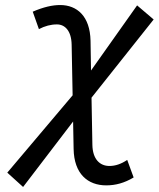

<svg xmlns="http://www.w3.org/2000/svg" viewBox="-20 -723 627 759"><path d="M71.3 16.1 269 -242.7 271 -134.8C272.5 -35.2 327.6 9.8 399.9 9.8C436.5 9.8 471.7 0.5 508.3 -21.5L482.9 -90.8C459 -74.7 436 -66.9 412.6 -66.9C374.5 -66.9 346.2 -93.8 345.2 -150.4L341.8 -336.9L587.4 -646L522 -701.7L339.8 -444.3L337.9 -562C335.9 -659.2 284.2 -703.1 217.8 -703.1C187 -703.1 152.3 -695.3 109.4 -676.8L133.8 -607.9C157.2 -620.1 180.7 -626.5 205.1 -626.5C236.8 -626.5 262.2 -601.1 263.2 -546.4L267.1 -346.2L8.8 -40.5Z"/></svg>

Font: Cascadia Mono NF SemiLight
Style: Italic
Weight: 350
Italic angle: -10°
Monospace: yes
Designer: Aaron Bell
Foundry: Saja Typeworks
Version: Version 2404.023